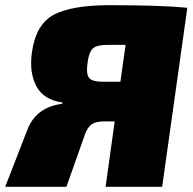

<svg xmlns="http://www.w3.org/2000/svg" viewBox="-48 -720 743 740"><path d="M192 -320 193 -325Q120 -335 92 -388Q64 -441 75 -518Q90 -626 159 -663Q228 -700 375 -700Q574 -700 674 -690L577 0H359L394 -252H351Q321 -252 305 -240.5Q289 -229 279 -201L208 0H-28L56 -216Q89 -307 192 -320ZM416 -405 436 -547H366Q327 -547 311.5 -534.5Q296 -522 290 -483Q283 -435 295 -420Q307 -405 348 -405Z"/></svg>

Font: Exo 2.0 Black
Style: Italic
Weight: 900
Italic angle: -8°
Designer: Natanael Gama
Version: Version 1.001;PS 001.001;hotconv 1.0.70;makeotf.lib2.5.58329